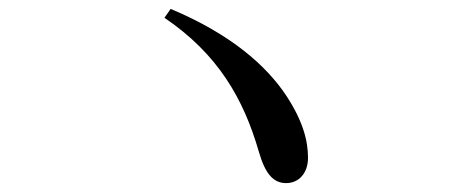

<svg xmlns="http://www.w3.org/2000/svg" viewBox="-20 -574 1040 432"><path d="M350 -534C471 -452 528 -351 562 -234C577 -181 596 -162 624 -162C651 -162 673 -183 673 -219C673 -257 662 -301 624 -359C580 -425 502 -496 364 -554Z"/></svg>

Font: Noto Serif CJK JP Medium
Style: Regular
Weight: 500
Designer: Ryoko NISHIZUKA 西塚涼子 (kana & ideographs); Frank Grießhammer (Latin, Greek & Cyrillic); Wenlong ZHANG 张文龙 (bopomofo); San
Foundry: Adobe Systems Incorporated
Version: Version 1.000;PS 1;hotconv 16.6.53;makeotf.lib2.5.65590